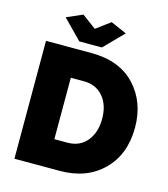

<svg xmlns="http://www.w3.org/2000/svg" viewBox="-131 -1016 978 1117"><g transform="rotate(15 358.5 -457.0)"><path d="M334 0H61V-710H334Q504 -710 598 -610Q692 -510 692 -356Q692 -195 594 -97.5Q496 0 334 0ZM494 -356Q494 -439 451 -489.5Q408 -540 334 -540H256V-170H334Q409 -170 451.5 -222Q494 -274 494 -356ZM136 -872 232 -914 317 -851 402 -914 498 -872 385 -757H249Z"/></g></svg>

Font: Raleway
Style: Heavy
Weight: 900
Designer: Matt McInerney, Pablo Impallari, Rodrigo Fuenzalida
Foundry: Matt McInerney, Pablo Impallari, Rodrigo Fuenzalida
Version: Version 2.001